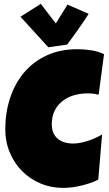

<svg xmlns="http://www.w3.org/2000/svg" viewBox="-20 -962 555 976"><path d="M508.8 -686.5 481.4 -480.5Q467.3 -484.4 453.1 -485.8Q439 -487.3 424.8 -487.3Q388.7 -487.3 356 -477.8Q323.2 -468.3 298.1 -448.7Q272.9 -429.2 258.1 -399.9Q243.2 -370.6 243.2 -331.1Q243.2 -305.7 251.2 -287.1Q259.3 -268.6 273.9 -256.3Q288.6 -244.1 308.6 -238.3Q328.6 -232.4 352.5 -232.4Q370.6 -232.4 390.1 -236.3Q409.7 -240.2 428.7 -246.6Q447.8 -252.9 465.8 -261.2Q483.9 -269.5 499 -278.3L479.5 -48.8Q460.4 -39.1 438.2 -31.5Q416 -23.9 392.6 -18.3Q369.1 -12.7 345.7 -9.8Q322.3 -6.8 300.8 -6.8Q238.8 -6.8 185.1 -29.8Q131.3 -52.7 91.8 -92.8Q52.2 -132.8 29.5 -187.3Q6.8 -241.7 6.8 -304.7Q6.8 -388.2 30.8 -462.2Q54.7 -536.1 101.1 -591.8Q147.5 -647.5 216.1 -679.7Q284.7 -711.9 374 -711.9Q407.7 -711.9 443.1 -706.5Q478.5 -701.2 508.8 -686.5ZM430.7 -891.6Q421.4 -876.5 408.2 -857.2Q395 -837.9 380.4 -816.9Q365.7 -795.9 350.3 -774.7Q335 -753.4 321.3 -735.4L225.6 -721.7L84 -877L187.5 -942.4L263.7 -842.8L323.2 -938.5Z"/></svg>

Font: Luckiest Guy RUS-BEL-UKR
Style: Regular
Weight: 400
Designer: Astigmatic (AOETI)
Foundry: Astigmatic (AOETI)
Version: Version 1.00 March 11, 2019, initial release